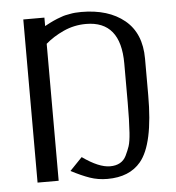

<svg xmlns="http://www.w3.org/2000/svg" viewBox="-50 -717 711 774"><g transform="rotate(-5 305.5 -330.0)"><path d="M257.8 -86.9Q323.7 -40 369.1 -40Q416.5 -40 434.6 -76.7Q444.3 -96.7 450.2 -114.3Q456.1 -132.8 458.5 -168Q461.9 -217.8 461.9 -290V-448.2Q461.9 -620.1 321.8 -620.1Q273.4 -620.1 230.7 -600.6Q188 -581.1 157.2 -554.2V0H71.8V-660.2H157.2V-626Q158.2 -626.5 167.7 -631.6Q177.2 -636.7 180.4 -638.2Q183.6 -639.6 193.1 -644.3Q202.6 -648.9 208.5 -650.9Q214.4 -652.8 224.4 -656.7Q234.4 -660.6 242.7 -662.4Q251 -664.1 261.7 -666Q279.8 -669.9 307.1 -669.9Q416.5 -669.9 481.7 -616.5Q546.9 -563 546.9 -460V-312Q546.9 -114.7 489.3 -45.4Q443.4 9.8 354 9.8Q316.4 9.8 283.2 -1.7Q250 -13.2 208 -35.2Z"/></g></svg>

Font: Pfennig
Style: Medium
Weight: 500
Version: Version 20120410 ; ttfautohint (v0.8)